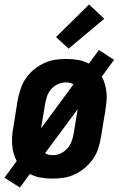

<svg xmlns="http://www.w3.org/2000/svg" viewBox="-29 -792 549 860"><path d="M60 48 -9 4 46 -71Q37 -87 32 -105.5Q27 -124 25.5 -143.5Q24 -163 25.5 -183Q27 -203 31 -223L50 -343Q55 -368 63 -393Q71 -418 86 -440Q101 -462 122 -479.5Q143 -497 167 -508.5Q191 -520 216.5 -524Q242 -528 267 -528Q294 -528 320.5 -523.5Q347 -519 369 -507L414 -568L482 -524L427 -449Q436 -433 441 -414.5Q446 -396 448 -376.5Q450 -357 448 -337Q446 -317 443 -297L423 -177Q419 -152 411 -127Q403 -102 387.5 -80Q372 -58 351.5 -40.5Q331 -23 307 -11.5Q283 0 257 4Q231 8 206 8Q179 8 153 3.5Q127 -1 105 -13ZM155 -217 300 -414Q293 -419 284 -421Q275 -423 266 -423Q248 -423 230.5 -415Q213 -407 200.5 -393Q188 -379 182 -361.5Q176 -344 173 -326ZM208 -97Q226 -97 243 -105Q260 -113 272.5 -127Q285 -141 291.5 -158.5Q298 -176 301 -194L319 -303L173 -106Q180 -101 189.5 -99Q199 -97 208 -97ZM278 -574 222 -626 370 -772 438 -708Z"/></svg>

Font: Iosevka Curly Extrabold
Style: Italic
Weight: 800
Italic angle: -9°
Monospace: yes
Designer: Belleve Invis
Foundry: Belleve Invis
Version: Version 22.1.2; ttfautohint (v1.8.4)